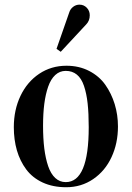

<svg xmlns="http://www.w3.org/2000/svg" viewBox="-20 -786 563 821"><path d="M39.1 -242.2Q39.1 -315.9 67.6 -376Q96.2 -436 147.7 -470.5Q199.2 -504.9 264.2 -504.9Q317.9 -504.9 361.1 -482.7Q404.3 -460.4 430.4 -423.3Q456.5 -386.2 470.5 -340.6Q484.4 -294.9 484.4 -245.1Q484.4 -173.3 457 -114.3Q429.7 -55.2 378.7 -20.3Q327.6 14.6 263.2 14.6Q206.1 14.6 162.4 -5.6Q118.7 -25.9 92 -61.8Q65.4 -97.7 52.2 -143.1Q39.1 -188.5 39.1 -242.2ZM164.1 -248Q164.1 -193.8 169.4 -151.1Q174.8 -108.4 186 -75.4Q197.3 -42.5 216.3 -24.9Q235.4 -7.3 261.2 -7.3Q359.4 -7.3 359.4 -242.2Q359.4 -301.3 354.7 -343.8Q350.1 -386.2 339.1 -418.7Q328.1 -451.2 308.6 -467Q289.1 -482.9 261.2 -482.9Q235.4 -482.9 216.3 -465.3Q197.3 -447.8 186 -415.5Q174.8 -383.3 169.4 -341.8Q164.1 -300.3 164.1 -248ZM221.7 -577.1 275.9 -732.4Q280.3 -747.1 292.5 -756.6Q304.7 -766.1 319.8 -766.1Q338.4 -766.1 351.1 -752.9Q363.8 -739.7 363.8 -720.7Q363.8 -697.3 348.6 -681.6L239.7 -564.5Z"/></svg>

Font: Vidaloka
Style: Regular
Weight: 400
Designer: Cyreal (www.cyreal.org)
Foundry: Cyreal (www.cyreal.org)
Version: Version 1.011